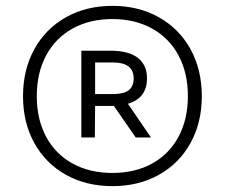

<svg xmlns="http://www.w3.org/2000/svg" viewBox="-20 -769 766 655"><path d="M668.5 -441Q668.5 -351 630 -281.2Q591.5 -211.5 522.2 -172.8Q453 -134 363.5 -134Q274 -134 204.8 -172.8Q135.5 -211.5 97 -281.2Q58.5 -351 58.5 -441Q58.5 -531 97 -601Q135.5 -671 204.8 -710Q274 -749 363.5 -749Q453 -749 522.2 -710Q591.5 -671 630 -601Q668.5 -531 668.5 -441ZM621 -441Q621 -520 589.2 -579.5Q557.5 -639 499 -671.5Q440.5 -704 363.5 -704Q286 -704 227.5 -671.5Q169 -639 137.2 -579.5Q105.5 -520 105.5 -441Q105.5 -362 137.2 -302.8Q169 -243.5 227.5 -211.2Q286 -179 363.5 -179Q441 -179 499.2 -211.2Q557.5 -243.5 589.2 -303Q621 -362.5 621 -441ZM416.5 -415 495 -300H443L368.5 -407.5H357H304.5L303.5 -300H257.5V-596H357Q418.5 -596 450 -571.8Q481.5 -547.5 481.5 -501.5Q481.5 -434.5 416.5 -415ZM365 -448Q401.5 -448 418.8 -461Q436 -474 436 -501.5Q436 -556 365 -556H304.5V-448Z"/></svg>

Font: Encode Sans Condensed
Style: Regular
Weight: 400
Width: 3
Designer: Multiple Designers
Foundry: Impallari Type
Version: Version 2.000